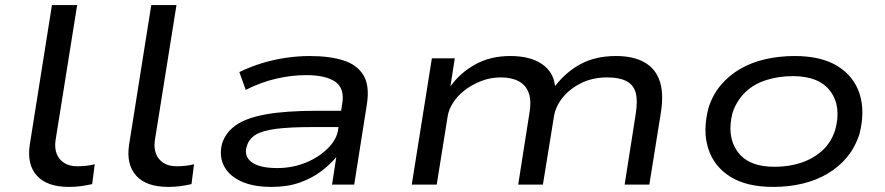

<svg xmlns="http://www.w3.org/2000/svg" viewBox="-20 -725 3474 754"><path d="M251 9Q164 9 124.5 -35.5Q85 -80 97 -157L184 -705H283L198 -173Q194 -144 202.5 -121.5Q211 -99 231.5 -85.5Q252 -72 284 -72Q300 -72 318.5 -74Q337 -76 352 -80L342 -2Q319 3 298 6Q277 9 251 9Z M641 9Q554 9 514.5 -35.5Q475 -80 487 -157L574 -705H673L588 -173Q584 -144 592.5 -121.5Q601 -99 621.5 -85.5Q642 -72 674 -72Q690 -72 708.5 -74Q727 -76 742 -80L732 -2Q709 3 688 6Q667 9 641 9Z M1046 9Q972 9 924.5 -14Q877 -37 858.5 -75.5Q840 -114 852 -161Q866 -205 906.5 -233.5Q947 -262 1024.5 -276Q1102 -290 1226 -290H1340L1330 -226H1207Q1118 -226 1064 -219Q1010 -212 983.5 -195.5Q957 -179 949 -150Q937 -112 968 -88.5Q999 -65 1069 -65Q1128 -65 1180 -86Q1232 -107 1267.5 -142.5Q1303 -178 1308 -217L1324 -318Q1334 -378 1296.5 -404Q1259 -430 1182 -430Q1125 -430 1064.5 -416Q1004 -402 945 -372L920 -442Q963 -463 1009 -477Q1055 -491 1103 -498Q1151 -505 1196 -505Q1274 -505 1328 -488Q1382 -471 1407 -430Q1432 -389 1421 -317L1371 0H1284L1301 -111L1304 -112Q1279 -81 1242 -53Q1205 -25 1157 -8Q1109 9 1046 9Z M1597 0 1676 -496H1766L1749 -387V-386Q1786 -438 1845.5 -471.5Q1905 -505 1984 -505Q2062 -505 2107.5 -474Q2153 -443 2159 -391L2161 -388Q2201 -441 2259.5 -473Q2318 -505 2399 -505Q2466 -505 2509.5 -481Q2553 -457 2570 -409Q2587 -361 2576 -287L2530 0H2433L2476 -274Q2485 -329 2476.5 -360.5Q2468 -392 2440 -406.5Q2412 -421 2365 -421Q2307 -421 2262 -398.5Q2217 -376 2189 -341Q2161 -306 2155 -265L2112 0H2015L2058 -274Q2068 -328 2056.5 -359.5Q2045 -391 2017 -406Q1989 -421 1947 -421Q1906 -421 1869 -406.5Q1832 -392 1803.5 -369.5Q1775 -347 1758.5 -320.5Q1742 -294 1738 -268L1695 0Z M3016 9Q2912 9 2848 -31Q2784 -71 2761.5 -141Q2739 -211 2762 -300Q2778 -352 2810.5 -390.5Q2843 -429 2887 -454.5Q2931 -480 2985.5 -492.5Q3040 -505 3101 -505Q3205 -505 3269 -465.5Q3333 -426 3355.5 -357Q3378 -288 3355 -198Q3338 -146 3306 -107.5Q3274 -69 3230 -43Q3186 -17 3132 -4Q3078 9 3016 9ZM3021 -70Q3079 -70 3126.5 -86Q3174 -102 3209 -133.5Q3244 -165 3260 -215Q3285 -307 3241 -366.5Q3197 -426 3094 -426Q3039 -426 2990.5 -411Q2942 -396 2908 -364Q2874 -332 2857 -283Q2833 -190 2876 -130Q2919 -70 3021 -70Z"/></svg>

Font: Nunito Sans 7pt Expanded
Style: Italic
Weight: 400
Width: 7
Italic angle: -9°
Designer: Vernon Adams
Foundry: Vernon Adams
Version: Version 3.101;gftools[0.9.27]